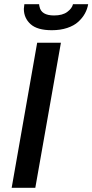

<svg xmlns="http://www.w3.org/2000/svg" viewBox="-20 -888 437 908"><path d="M225.1 -745.1Q156.2 -745.1 124.5 -773.9Q92.8 -802.7 92.8 -846.2Q92.8 -851.1 95.2 -868.2H165Q165 -863.8 167 -856Q175.3 -814.9 235.8 -814.9Q275.9 -814.9 298.3 -831.8Q320.8 -848.6 325.2 -868.2H397Q393.1 -845.2 381.6 -824.2Q370.1 -803.2 350.1 -784.9Q330.1 -766.6 297.9 -755.9Q265.6 -745.1 225.1 -745.1ZM35.2 0 155.8 -686H268.1L147 0Z"/></svg>

Font: Archivo Medium
Style: Italic
Weight: 500
Italic angle: -10°
Designer: Hector Gatti
Foundry: Omnibus-Type
Version: Version 2.001